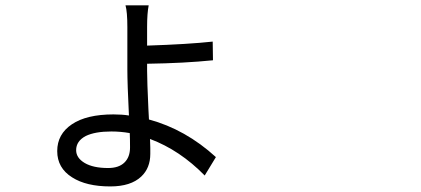

<svg xmlns="http://www.w3.org/2000/svg" viewBox="-20 -625 1540 703"><path d="M383.8 57.6Q295.9 57.6 244.1 24.4Q189.5 -9.8 189.5 -71.8Q189.5 -133.8 243.2 -169.9Q296.9 -206.1 395.5 -206.1Q427.7 -206.1 452.1 -202.1Q446.3 -319.3 446.3 -371.1V-525.4Q446.3 -582 439.5 -605.5H524.4Q518.6 -576.2 518.6 -526.4V-458Q668.9 -462.9 758.8 -472.7L759.8 -404.3Q654.3 -393.6 518.6 -391.6V-366.2Q518.6 -329.1 523.4 -225.6Q524.4 -200.2 525.4 -187.5Q659.2 -151.4 770.5 -49.8L729.5 17.6Q638.7 -75.2 529.3 -116.2Q529.3 -104.5 530.3 -84Q530.3 -68.4 530.3 -61.5Q530.3 -9.8 497.1 21.5Q459 57.6 383.8 57.6ZM376 -9.8Q415 -9.8 435.5 -29.8Q456.1 -49.8 456.1 -85Q456.1 -117.2 455.1 -137.7Q421.9 -143.6 387.7 -143.6Q328.1 -143.6 293.9 -127Q258.8 -108.4 258.8 -75.2Q258.8 -46.9 290 -28.3Q321.3 -9.8 376 -9.8Z"/></svg>

Font: Bpmf GenYo Gothic R
Style: R
Weight: 400
Foundry: But Ko
Version: Version 1.320